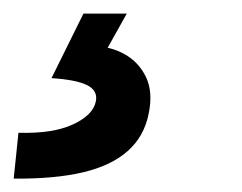

<svg xmlns="http://www.w3.org/2000/svg" viewBox="-78 -20 356 283"><path d="M-57.8 243.3 -50.8 175.7Q-0.2 177.2 29.5 163.4Q59.2 149.6 63.2 129.7Q66.6 113.8 50.6 105.6Q34.5 97.5 -2.1 95.2L45 0H108.9L64.3 79.7L59.1 48Q84.7 48.2 105.7 59.9Q126.7 71.7 137.2 93.6Q147.7 115.6 141.2 147.3Q134.6 180.9 110.5 202.4Q86.5 223.9 44.8 233.9Q3.1 243.8 -57.8 243.3Z"/></svg>

Font: Reddit Sans
Style: Italic
Weight: 400
Italic angle: -11.25°
Designer: Stephen Hutchings
Version: Version 1.013